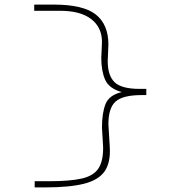

<svg xmlns="http://www.w3.org/2000/svg" viewBox="-20 -721 790 836"><path d="M175 95H131V68H197Q284 68 335.5 56.5Q387 45 408.5 12.5Q430 -20 429 -81L424 -165Q424 -229 439.5 -268Q455 -307 510 -320Q454 -336 437.5 -374.5Q421 -413 421 -468L424 -538Q424 -602 377 -638Q330 -674 242 -674H129V-701H214Q343 -701 397.5 -657.5Q452 -614 452 -527L449 -455Q449 -392 479 -363Q509 -334 588 -334H617V-307H597Q515 -307 483.5 -279Q452 -251 452 -180L458 -80Q462 -13 435.5 25Q409 63 346 79Q283 95 175 95Z"/></svg>

Font: Inconsolata ExtraExpanded ExtraLight
Style: Regular
Weight: 200
Width: 8
Monospace: yes
Designer: Raph Levien, Cyreal, Brenton Simpson
Foundry: Raph Levien, Cyreal, Google
Version: Version 3.100; ttfautohint (v1.8.4.7-5d5b)